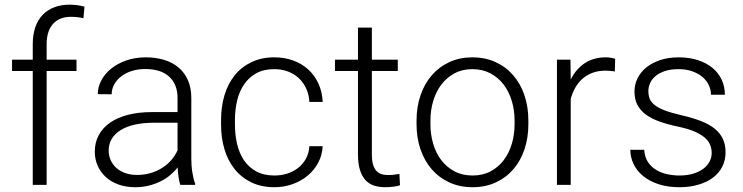

<svg xmlns="http://www.w3.org/2000/svg" viewBox="-20 -780 3136 810"><path d="M118.2 0V-480.5H30.8V-528.3H118.2V-593.8Q118.2 -633.8 128.9 -665Q139.6 -696.3 159.9 -717.3Q180.2 -738.3 209 -749.3Q237.8 -760.3 274.4 -760.3Q289.6 -760.3 305.4 -758.3Q321.3 -756.3 336.4 -752L332 -703.1Q319.8 -706.1 307.4 -707.5Q294.9 -709 278.8 -709Q230.5 -709 203.6 -679Q176.8 -648.9 176.8 -593.8V-528.3H302.7V-480.5H176.8V0Z M740.7 0Q735.8 -13.7 733.2 -33.4Q730.5 -53.2 729.5 -73.7Q716.3 -56.6 698.2 -41.5Q680.2 -26.4 657.7 -15.1Q635.3 -3.9 608.4 2.9Q581.5 9.8 550.3 9.8Q511.7 9.8 480.2 -1.5Q448.7 -12.7 426.5 -33Q404.3 -53.2 392.1 -80.6Q379.9 -107.9 379.9 -140.1Q379.9 -178.7 396.5 -209.7Q413.1 -240.7 444.3 -262.5Q475.6 -284.2 520.3 -295.7Q564.9 -307.1 620.6 -307.1H729V-367.2Q729 -423.8 694.1 -456.3Q659.2 -488.8 592.3 -488.8Q561.5 -488.8 535.6 -480.5Q509.8 -472.2 491 -457.5Q472.2 -442.9 461.7 -423.6Q451.2 -404.3 451.2 -382.3L392.6 -382.8Q392.6 -412.6 407.2 -440.4Q421.9 -468.3 448.5 -490Q475.1 -511.7 512.5 -524.9Q549.8 -538.1 595.2 -538.1Q637.2 -538.1 672.6 -527.3Q708 -516.6 733.4 -495.1Q758.8 -473.6 772.9 -441.4Q787.1 -409.2 787.1 -366.2V-110.4Q787.1 -96.7 788.1 -82Q789.1 -67.4 791.3 -53.7Q793.5 -40 796.4 -27.6Q799.3 -15.1 803.2 -5.9V0ZM557.1 -42Q588.9 -42 616 -50Q643.1 -58.1 665 -72.3Q687 -86.4 703.1 -105.2Q719.2 -124 729 -146V-262.2H628.9Q584 -262.2 548.6 -254.2Q513.2 -246.1 488.8 -231Q464.4 -215.8 451.4 -194.1Q438.5 -172.4 438.5 -145Q438.5 -123.5 446.8 -104.7Q455.1 -85.9 470.5 -72Q485.8 -58.1 507.8 -50Q529.8 -42 557.1 -42Z M1138.2 -39.6Q1166 -39.6 1191.7 -47.6Q1217.3 -55.7 1237.3 -71.3Q1257.3 -86.9 1270.3 -109.9Q1283.2 -132.8 1285.2 -163.1H1341.3Q1339.4 -125.5 1322.5 -93.8Q1305.7 -62 1278.1 -39.1Q1250.5 -16.1 1214.4 -3.2Q1178.2 9.8 1138.2 9.8Q1082.5 9.8 1040.5 -10.5Q998.5 -30.8 970 -66.4Q941.4 -102.1 927 -150.1Q912.6 -198.2 912.6 -253.9V-274.4Q912.6 -330.1 927 -378.2Q941.4 -426.3 969.7 -461.7Q998 -497.1 1040.3 -517.6Q1082.5 -538.1 1137.7 -538.1Q1180.2 -538.1 1216.6 -524.9Q1252.9 -511.7 1280 -487.3Q1307.1 -462.9 1323.2 -428Q1339.4 -393.1 1341.3 -350.1H1285.2Q1283.2 -382.3 1271.2 -407.7Q1259.3 -433.1 1239.5 -451.2Q1219.7 -469.2 1193.6 -478.8Q1167.5 -488.3 1137.7 -488.3Q1092.3 -488.3 1060.8 -470.7Q1029.3 -453.1 1009.3 -423.3Q989.3 -393.6 980.2 -355Q971.2 -316.4 971.2 -274.4V-253.9Q971.2 -211.4 980.2 -172.6Q989.3 -133.8 1009 -104.2Q1028.8 -74.7 1060.8 -57.1Q1092.8 -39.6 1138.2 -39.6Z M1548.8 -663.6V-528.3H1658.2V-480.5H1548.8V-128.4Q1548.8 -100.6 1554.4 -83.7Q1560.1 -66.9 1569.6 -57.4Q1579.1 -47.9 1591.6 -44.7Q1604 -41.5 1617.7 -41.5Q1630.9 -41.5 1643.1 -43.2Q1655.3 -44.9 1665 -46.4L1667.5 1.5Q1656.7 5.4 1639.4 7.6Q1622.1 9.8 1605 9.8Q1580.1 9.8 1558.8 3.2Q1537.6 -3.4 1522.5 -19.5Q1507.3 -35.6 1498.8 -62.3Q1490.2 -88.9 1490.2 -128.4V-480.5H1393.1V-528.3H1490.2V-663.6Z M1737.3 -272Q1737.3 -329.6 1754.2 -378.4Q1771 -427.2 1801.8 -462.6Q1832.5 -498 1876 -518.1Q1919.4 -538.1 1972.7 -538.1Q2026.9 -538.1 2070.6 -518.1Q2114.3 -498 2145 -462.6Q2175.8 -427.2 2192.4 -378.4Q2209 -329.6 2209 -272V-255.9Q2209 -198.2 2192.4 -149.4Q2175.8 -100.6 2145 -65.2Q2114.3 -29.8 2070.8 -10Q2027.3 9.8 1973.6 9.8Q1919.9 9.8 1876.5 -10Q1833 -29.8 1802 -65.2Q1771 -100.6 1754.2 -149.4Q1737.3 -198.2 1737.3 -255.9ZM1795.9 -255.9Q1795.9 -212.4 1807.6 -173.1Q1819.3 -133.8 1841.8 -104.2Q1864.3 -74.7 1897.5 -57.1Q1930.7 -39.6 1973.6 -39.6Q2016.6 -39.6 2049.6 -57.1Q2082.5 -74.7 2105 -104.2Q2127.4 -133.8 2139.2 -173.1Q2150.9 -212.4 2150.9 -255.9V-272Q2150.9 -314.5 2139.2 -353.8Q2127.4 -393.1 2105 -422.9Q2082.5 -452.6 2049.1 -470.5Q2015.6 -488.3 1972.7 -488.3Q1930.2 -488.3 1897.2 -470.5Q1864.3 -452.6 1841.8 -422.9Q1819.3 -393.1 1807.6 -353.8Q1795.9 -314.5 1795.9 -272Z M2573.7 -478.5Q2555.2 -481.9 2534.2 -481.9Q2504.4 -481.9 2480.5 -473.1Q2456.5 -464.4 2438.2 -448.5Q2419.9 -432.6 2407.5 -410.9Q2395 -389.2 2387.7 -362.8V0H2329.6V-528.3H2386.7L2387.7 -444.3Q2409.2 -487.8 2446 -512.9Q2482.9 -538.1 2536.6 -538.1Q2547.4 -538.1 2558.6 -536.1Q2569.8 -534.2 2575.2 -531.7Z M2982.4 -134.3Q2982.4 -150.4 2976.8 -166.5Q2971.2 -182.6 2955.8 -197Q2940.4 -211.4 2912.8 -223.9Q2885.3 -236.3 2841.3 -245.6Q2797.4 -254.9 2762.9 -267.1Q2728.5 -279.3 2704.8 -296.6Q2681.2 -314 2668.9 -337.9Q2656.7 -361.8 2656.7 -394Q2656.7 -423.3 2669.7 -449.7Q2682.6 -476.1 2706.8 -495.6Q2731 -515.1 2765.4 -526.6Q2799.8 -538.1 2842.8 -538.1Q2888.7 -538.1 2925 -526.1Q2961.4 -514.2 2986.6 -492.9Q3011.7 -471.7 3024.9 -442.9Q3038.1 -414.1 3038.1 -380.4H2979.5Q2979.5 -400.9 2970.5 -420.4Q2961.4 -439.9 2944.1 -454.8Q2926.8 -469.7 2901.1 -479Q2875.5 -488.3 2842.8 -488.3Q2808.6 -488.3 2784.4 -480Q2760.3 -471.7 2744.9 -458.5Q2729.5 -445.3 2722.4 -429Q2715.3 -412.6 2715.3 -396Q2715.3 -378.4 2720.7 -364Q2726.1 -349.6 2741.5 -337.2Q2756.8 -324.7 2784.4 -314.2Q2812 -303.7 2856.4 -293.5Q2904.3 -282.2 2939 -268.6Q2973.6 -254.9 2996.3 -236.1Q3019 -217.3 3030 -193.1Q3041 -168.9 3041 -137.2Q3041 -104.5 3027.3 -77.4Q3013.7 -50.3 2988.3 -31Q2962.9 -11.7 2926.8 -1Q2890.6 9.8 2846.2 9.8Q2795.9 9.8 2757.3 -3.2Q2718.8 -16.1 2692.4 -38.1Q2666 -60.1 2652.6 -88.6Q2639.2 -117.2 2639.2 -147.9H2697.8Q2699.7 -116.7 2713.9 -95.9Q2728 -75.2 2749 -62.7Q2770 -50.3 2795.7 -44.9Q2821.3 -39.6 2846.2 -39.6Q2879.4 -39.6 2904.8 -47.4Q2930.2 -55.2 2947.5 -68.4Q2964.8 -81.5 2973.6 -98.6Q2982.4 -115.7 2982.4 -134.3Z"/></svg>

Font: Melbourne
Style: Light
Weight: 300
Designer: Google
Version: Version 2.000980; 2014